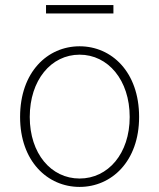

<svg xmlns="http://www.w3.org/2000/svg" viewBox="-20 -722 626 755"><path d="M293 13C419 13 527 -88 527 -262C527 -439 419 -540 293 -540C167 -540 59 -439 59 -262C59 -88 167 13 293 13ZM293 -20C181 -20 97 -118 97 -262C97 -407 181 -507 293 -507C405 -507 490 -407 490 -262C490 -118 405 -20 293 -20ZM161 -669H426V-702H161Z"/></svg>

Font: Source Han Sans CN ExtraLight
Style: Regular
Weight: 250
Designer: Ryoko NISHIZUKA (kana & ideographs); Paul D. Hunt (Latin, Greek & Cyrillic); Wenlong ZHANG (bopomofo); Sandoll Communica
Foundry: Adobe Systems Incorporated
Version: Version 1.004;PS 1.004;hotconv 16.6.51;makeotf.lib2.5.65220